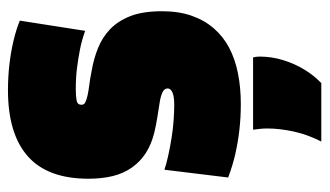

<svg xmlns="http://www.w3.org/2000/svg" viewBox="-188 -412 807 470"><g transform="rotate(-90 215.0 -176.5)"><path d="M16 -21 35 -177Q50 -172 70.5 -167.5Q91 -163 113 -159.5Q135 -156 156 -154.5Q177 -153 194 -153Q215 -153 224.5 -157.5Q234 -162 234 -169Q234 -177 225 -181.5Q216 -186 200.5 -188.5Q185 -191 165.5 -194Q146 -197 125 -202Q97 -209 76 -222.5Q55 -236 40.5 -256.5Q26 -277 19.5 -303.5Q13 -330 13 -363Q13 -463 68 -511.5Q123 -560 230 -560Q262 -560 292.5 -556.5Q323 -553 350.5 -546.5Q378 -540 400 -531L375 -371Q353 -379 330.5 -383.5Q308 -388 284 -391Q260 -394 233 -394Q215 -394 204.5 -392Q194 -390 194 -380Q194 -374 199.5 -371Q205 -368 215.5 -365.5Q226 -363 242 -361Q258 -359 278 -355Q307 -350 333 -339.5Q359 -329 379 -310Q399 -291 411 -260.5Q423 -230 423 -183Q423 -142 412 -110.5Q401 -79 381 -56Q361 -33 333.5 -18.5Q306 -4 271 3Q236 10 196 10Q163 10 132.5 6.5Q102 3 73.5 -3.5Q45 -10 16 -21ZM104 207Q121 174 128.5 139.5Q136 105 136 75Q136 65 135 56.5Q134 48 133 40H310Q311 44 311.5 48Q312 52 312 56Q312 85 303.5 113Q295 141 280.5 165Q266 189 247 207Z"/></g></svg>

Font: Georama SemiCondensed Black
Style: Regular
Weight: 900
Width: 4
Designer: Jean-Baptiste Levee
Foundry: Production Type
Version: Version 1.001